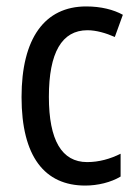

<svg xmlns="http://www.w3.org/2000/svg" viewBox="-20 -567 427 597"><path d="M245 10C284 10 325 0 355 -18V-89C323 -73 288 -63 251 -63C172 -63 132 -131 132 -266C132 -403 172 -473 252 -473C279 -473 310 -464 337 -452L362 -521C333 -537 294 -547 248 -547C119 -547 47 -448 47 -265C47 -80 119 10 245 10Z"/></svg>

Font: Noto Sans Georgian Condensed
Style: Regular
Weight: 400
Width: 3
Designer: Monotype Design Team, Akaki Razmadze
Foundry: Google LLC
Version: Version 2.005